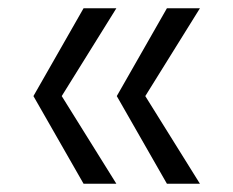

<svg xmlns="http://www.w3.org/2000/svg" viewBox="-20 -490 559 460"><path d="M60.1 -259.8 180.2 -470.2H258.8L127.9 -259.8L258.8 -49.8H180.2ZM259.8 -259.8 379.9 -470.2H459L328.1 -259.8L459 -49.8H379.9Z"/></svg>

Font: TASA Orbiter Text
Style: Regular
Weight: 400
Designer: Weizhong Zhang
Version: Version 1.000;Glyphs 3.1.2 (3151)